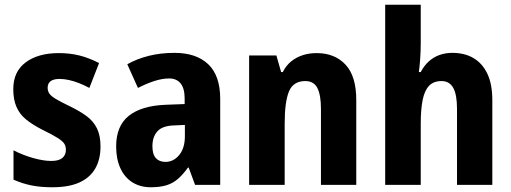

<svg xmlns="http://www.w3.org/2000/svg" viewBox="-20 -780 2157 810"><path d="M404 -162Q404 -107 381.5 -68.5Q359 -30 314.5 -10Q270 10 201 10Q152 10 114 2.5Q76 -5 37 -22V-146Q75 -126 119 -113.5Q163 -101 196 -101Q228 -101 243 -113.5Q258 -126 258 -148Q258 -163 251 -174Q244 -185 222.5 -198.5Q201 -212 158 -233Q117 -254 90 -276Q63 -298 49.5 -329Q36 -360 36 -404Q36 -478 88.5 -517Q141 -556 228 -556Q275 -556 315 -546Q355 -536 398 -514L357 -409Q335 -421 313 -429.5Q291 -438 270.5 -442.5Q250 -447 231 -447Q206 -447 193.5 -437.5Q181 -428 181 -410Q181 -396 188 -385.5Q195 -375 215.5 -362.5Q236 -350 276 -331Q317 -311 345.5 -290Q374 -269 389 -238.5Q404 -208 404 -162Z M716 -557Q808 -557 858.5 -509Q909 -461 909 -363V0H803L776 -73H773Q753 -45 731.5 -26Q710 -7 682.5 1.5Q655 10 616 10Q572 10 539 -10.5Q506 -31 488 -70Q470 -109 470 -162Q470 -249 523.5 -291.5Q577 -334 679 -338L759 -341V-364Q759 -407 742 -428Q725 -449 694 -449Q664 -449 630.5 -438Q597 -427 562 -409L517 -509Q558 -532 608 -544.5Q658 -557 716 -557ZM717 -251Q666 -250 644.5 -226.5Q623 -203 623 -163Q623 -129 637.5 -113Q652 -97 678 -97Q712 -97 736 -126Q760 -155 760 -206V-253Z M1316 -556Q1392 -556 1437.5 -507.5Q1483 -459 1483 -358V0H1334V-321Q1334 -379 1319 -408.5Q1304 -438 1268 -438Q1217 -438 1199 -394Q1181 -350 1181 -259V0H1031V-546H1146L1166 -476H1173Q1187 -504 1209 -521.5Q1231 -539 1258 -547.5Q1285 -556 1316 -556Z M1755 -600Q1755 -564 1752.5 -530Q1750 -496 1747 -476H1755Q1769 -503 1789 -521Q1809 -539 1834 -548Q1859 -557 1888 -557Q1940 -557 1977.5 -535Q2015 -513 2036 -469Q2057 -425 2057 -357V0H1908V-321Q1908 -381 1892 -409.5Q1876 -438 1843 -438Q1809 -438 1790 -418Q1771 -398 1763 -358Q1755 -318 1755 -259V0H1605V-760H1755Z"/></svg>

Font: Noto Sans Display SemiCondensed
Style: Regular
Weight: 400
Width: 4
Version: Version 2.003